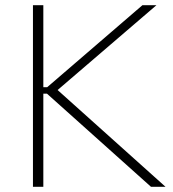

<svg xmlns="http://www.w3.org/2000/svg" viewBox="-20 -720 666 740"><path d="M107 0H147V-359H161L562 0H618L202 -373L583 -700H529L162 -384H147V-700H107Z"/></svg>

Font: Fixel Display ExtraLight
Style: Regular
Weight: 200
Designer: AlfaBravo + MacPaw
Foundry: Kyrylo Tkachov, Marchela Mozhyna, Serhii Makarenko, Maria Weinstein, Zakhar Kryvoshyya
Version: Version 1.211